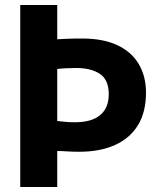

<svg xmlns="http://www.w3.org/2000/svg" viewBox="-20 -748 636 768"><path d="M61 -728H209V-591Q228 -592 251 -593Q274 -594 308 -594Q393 -594 450 -567Q507 -540 535.5 -491Q564 -442 564 -378Q564 -300 532 -247.5Q500 -195 440 -168Q380 -141 297 -141Q269 -141 247.5 -142.5Q226 -144 209 -144V0H61ZM280 -259Q346 -259 380.5 -287.5Q415 -316 415 -371Q415 -429 379.5 -452.5Q344 -476 285 -476Q262 -476 243 -475Q224 -474 209 -472V-264Q225 -262 242.5 -260.5Q260 -259 280 -259Z"/></svg>

Font: Murecho Thin SemiBold
Style: Regular
Weight: 600
Version: Version 1.010